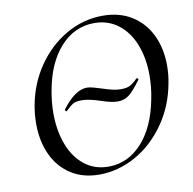

<svg xmlns="http://www.w3.org/2000/svg" viewBox="-74 -711 801 798"><g transform="rotate(-10 326.0 -312.0)"><path d="M193 -271Q191 -271 189 -274Q187 -277 188 -279Q243 -353 294 -353Q305 -353 321 -348.5Q337 -344 353 -339Q380 -330 397.5 -326Q415 -322 433 -322Q458 -322 472.5 -330Q487 -338 503 -355H505Q508 -355 510 -352.5Q512 -350 510 -348Q477 -303 457 -288.5Q437 -274 411 -274Q384 -274 341 -289Q293 -305 265 -305Q239 -305 227.5 -298.5Q216 -292 195 -272Q195 -271 193 -271ZM60 -241Q60 -276 66 -313Q82 -406 132.5 -479.5Q183 -553 255.5 -594.5Q328 -636 410 -636Q481 -636 532.5 -603.5Q584 -571 611 -514.5Q638 -458 638 -386Q638 -348 631 -313Q614 -218 561.5 -143.5Q509 -69 435.5 -28.5Q362 12 283 12Q214 12 163.5 -20.5Q113 -53 86.5 -110.5Q60 -168 60 -241ZM549 -260Q559 -309 559 -358Q559 -431 536.5 -488.5Q514 -546 471 -579Q428 -612 370 -612Q286 -612 226.5 -546Q167 -480 147 -366Q138 -318 138 -272Q138 -199 160 -140.5Q182 -82 224.5 -48Q267 -14 326 -14Q408 -14 467.5 -79Q527 -144 549 -260Z"/></g></svg>

Font: Cormorant Infant Medium
Style: Italic
Weight: 500
Italic angle: -10°
Designer: Christian Thalmann (Catharsis Fonts)
Foundry: Catharsis Fonts
Version: Version 4.000